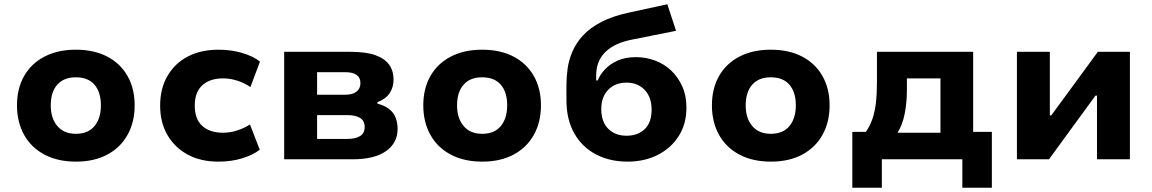

<svg xmlns="http://www.w3.org/2000/svg" viewBox="-20 -750 5424 904"><path d="M338 11Q252 11 189.5 -22Q127 -55 93.5 -115Q60 -175 60 -254Q60 -333 93.5 -392Q127 -451 189.5 -483.5Q252 -516 337 -516Q423 -516 485 -483.5Q547 -451 580.5 -392Q614 -333 614 -254Q614 -175 580.5 -115Q547 -55 485 -22Q423 11 338 11ZM337 -120Q395 -120 425 -156.5Q455 -193 455 -254Q455 -316 425 -351Q395 -386 337 -386Q280 -386 249.5 -351Q219 -316 219 -254Q219 -193 250 -156.5Q281 -120 337 -120Z M1008 11Q925 11 864 -22Q803 -55 768.5 -114Q734 -173 734 -253Q734 -333 768.5 -392.5Q803 -452 864.5 -484Q926 -516 1009 -516Q1069 -516 1121 -500.5Q1173 -485 1204 -460L1159 -340Q1132 -359 1098 -370Q1064 -381 1031 -381Q968 -381 932.5 -348.5Q897 -316 897 -253Q897 -189 932.5 -157Q968 -125 1030 -125Q1064 -125 1097.5 -136Q1131 -147 1157 -164L1203 -45Q1171 -20 1120 -4.5Q1069 11 1008 11Z M1318 0V-506H1631Q1704 -506 1748 -490Q1792 -474 1812.5 -445Q1833 -416 1833 -375Q1833 -338 1814 -310.5Q1795 -283 1757 -269V-262Q1792 -253 1813 -236Q1834 -219 1843 -195.5Q1852 -172 1852 -143Q1852 -77 1797.5 -38.5Q1743 0 1640 0ZM1473 -96H1617Q1654 -96 1675.5 -109.5Q1697 -123 1697 -152Q1697 -182 1675 -195Q1653 -208 1617 -208H1473ZM1473 -304H1607Q1640 -304 1658.5 -318.5Q1677 -333 1677 -359Q1677 -385 1658.5 -397.5Q1640 -410 1607 -410H1473Z M2251 11Q2165 11 2102.5 -22Q2040 -55 2006.5 -115Q1973 -175 1973 -254Q1973 -333 2006.5 -392Q2040 -451 2102.5 -483.5Q2165 -516 2250 -516Q2336 -516 2398 -483.5Q2460 -451 2493.5 -392Q2527 -333 2527 -254Q2527 -175 2493.5 -115Q2460 -55 2398 -22Q2336 11 2251 11ZM2250 -120Q2308 -120 2338 -156.5Q2368 -193 2368 -254Q2368 -316 2338 -351Q2308 -386 2250 -386Q2193 -386 2162.5 -351Q2132 -316 2132 -254Q2132 -193 2163 -156.5Q2194 -120 2250 -120Z M2935 11Q2851 11 2786 -23Q2721 -57 2684 -122Q2647 -187 2647 -279V-351Q2647 -387 2652.5 -427Q2658 -467 2675 -507Q2692 -547 2725 -583Q2758 -619 2812 -647Q2866 -675 2947 -692L3122 -730L3163 -605L2958 -564Q2874 -548 2830.5 -505.5Q2787 -463 2787 -395V-371H2794Q2805 -398 2828 -423Q2851 -448 2887.5 -464.5Q2924 -481 2975 -481Q3021 -481 3064 -465Q3107 -449 3139.5 -418.5Q3172 -388 3192 -344Q3212 -300 3212 -244Q3212 -166 3175.5 -109Q3139 -52 3076.5 -20.5Q3014 11 2935 11ZM2930 -111Q2983 -111 3015.5 -142Q3048 -173 3048 -234Q3048 -293 3015 -327Q2982 -361 2930 -361Q2877 -361 2844 -327.5Q2811 -294 2811 -237Q2811 -177 2843.5 -144Q2876 -111 2930 -111Z M3610 11Q3524 11 3461.5 -22Q3399 -55 3365.5 -115Q3332 -175 3332 -254Q3332 -333 3365.5 -392Q3399 -451 3461.5 -483.5Q3524 -516 3609 -516Q3695 -516 3757 -483.5Q3819 -451 3852.5 -392Q3886 -333 3886 -254Q3886 -175 3852.5 -115Q3819 -55 3757 -22Q3695 11 3610 11ZM3609 -120Q3667 -120 3697 -156.5Q3727 -193 3727 -254Q3727 -316 3697 -351Q3667 -386 3609 -386Q3552 -386 3521.5 -351Q3491 -316 3491 -254Q3491 -193 3522 -156.5Q3553 -120 3609 -120Z M3993 134V-129H4057Q4077 -159 4088 -191Q4099 -223 4104 -265.5Q4109 -308 4109 -366V-506H4562V-129H4650V134H4511V0H4132V134ZM4206 -125H4408V-381H4250V-326Q4250 -269 4240 -216.5Q4230 -164 4206 -125Z M4768 0V-506H4923V-207H4930L5149 -506H5300V0H5145V-300H5138L4919 0Z"/></svg>

Font: Nunito Sans 6pt ExtraBold
Style: Regular
Weight: 800
Version: Version 3.101;gftools[0.9.27]